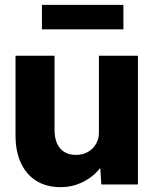

<svg xmlns="http://www.w3.org/2000/svg" viewBox="-20 -761 682 792"><path d="M44 -203V-531H205V-225Q205 -193 215 -170Q225 -147 245 -134.5Q265 -122 293 -122Q314 -122 331.5 -129Q349 -136 361.5 -148.5Q374 -161 381 -177.5Q388 -194 388 -214V-531H549V0H398L391 -109L421 -121Q409 -83 381 -53.5Q353 -24 314 -6.5Q275 11 231 11Q172 11 130.5 -14.5Q89 -40 66.5 -88Q44 -136 44 -203ZM153 -640V-741H489V-640Z"/></svg>

Font: Our Lexend
Style: Bold
Weight: 700
Designer: Bonnie Shaver-Troup, Thomas Jockin
Foundry: Lexend
Version: Version 1.007